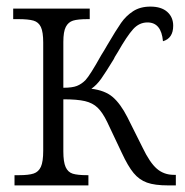

<svg xmlns="http://www.w3.org/2000/svg" viewBox="-20 -562 562 582"><path d="M24 -31H38Q67 -31 82 -36Q97 -41 104 -56.5Q111 -72 111 -105V-433Q111 -465 104 -480Q97 -495 81.5 -499.5Q66 -504 35 -504H20V-536H252V-504H246Q216 -504 201.5 -499.5Q187 -495 179.5 -480.5Q172 -466 172 -435V-296Q199 -296 213 -301.5Q227 -307 239 -319Q253 -334 287 -395Q296 -409 305 -425Q332 -471 347 -492.5Q362 -514 383.5 -528Q405 -542 436 -542Q469 -542 487 -526Q505 -510 505 -484Q505 -446 474 -437Q469 -494 427 -494Q402 -494 383.5 -473.5Q365 -453 337 -404Q335 -400 331.5 -395Q328 -390 325 -383Q300 -342 286.5 -323Q273 -304 257 -293Q298 -288 321.5 -268Q345 -248 366 -207L412 -115Q434 -69 455.5 -50.5Q477 -32 507 -32H513V0H490Q449 0 425.5 -8.5Q402 -17 385 -37.5Q368 -58 349 -99L305 -192Q291 -221 276 -235.5Q261 -250 237.5 -255.5Q214 -261 172 -261V-103Q172 -71 179 -55.5Q186 -40 200.5 -35.5Q215 -31 244 -31H248V0H24Z"/></svg>

Font: Noto Serif NarrowLight
Style: Regular
Weight: 300
Width: 4
Designer: Monotype Design Team
Foundry: Monotype Imaging Inc.
Version: Version 1.001